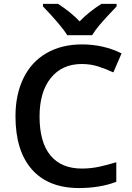

<svg xmlns="http://www.w3.org/2000/svg" viewBox="-20 -951 674 981"><path d="M397.9 -624Q297.4 -624 239.7 -552.7Q182.1 -481.4 182.1 -356Q182.1 -224.6 237.5 -157.2Q293 -89.8 397.9 -89.8Q443.4 -89.8 485.8 -98.9Q528.3 -107.9 574.2 -122.1V-22Q490.2 9.8 383.8 9.8Q227.1 9.8 143.1 -85.2Q59.1 -180.2 59.1 -356.9Q59.1 -468.3 99.9 -551.8Q140.6 -635.3 217.8 -679.7Q294.9 -724.1 398.9 -724.1Q508.3 -724.1 601.1 -678.2L559.1 -581.1Q522.9 -598.1 482.7 -611.1Q442.4 -624 397.9 -624ZM575.7 -931.2V-918Q514.2 -854 489 -823.7Q463.9 -793.5 450.7 -771H323.7Q292 -822.3 199.7 -918V-931.2H276.9Q344.2 -887.2 386.7 -841.8Q434.1 -890.6 498 -931.2Z"/></svg>

Font: f0_51262          
Style: Regular
Weight: 600
Foundry: Ascender Corporation
Version: Version 1.10